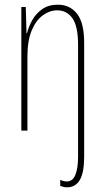

<svg xmlns="http://www.w3.org/2000/svg" viewBox="-20 -557 448 819"><path d="M266 242Q257 242 250 240Q243 238 237 236V210Q251 217 265 217Q290 217 301.5 189Q313 161 313 112V-365Q313 -445 289 -479Q265 -513 224 -513Q192 -513 162.5 -491.5Q133 -470 115 -426.5Q97 -383 97 -316V0H71V-527H90L93 -415H95Q102 -443 117.5 -471Q133 -499 160 -518Q187 -537 227 -537Q278 -537 308.5 -498.5Q339 -460 339 -375V112Q339 179 320.5 210.5Q302 242 266 242Z"/></svg>

Font: Noto Sans Gurmukhi ExtraCondensed Thin
Style: Regular
Weight: 100
Width: 2
Designer: Jelle Bosma - Monotype Design Team
Foundry: Monotype Imaging Inc.
Version: Version 2.004; ttfautohint (v1.8.4.7-5d5b)